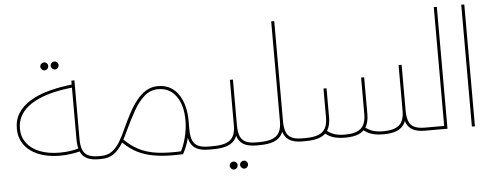

<svg xmlns="http://www.w3.org/2000/svg" viewBox="-57 -954 3226 1254"><g transform="rotate(-5 1556.0 -327.5)"><path d="M307 -45Q249 -45 200.5 -58Q152 -71 116 -96.5Q80 -122 60 -159.5Q40 -197 40 -245Q40 -304 68.5 -348Q97 -392 149.5 -423.5Q202 -455 273 -474Q344 -493 428 -502L430 -482Q339 -473 270 -453Q201 -433 154 -402.5Q107 -372 83.5 -332.5Q60 -293 60 -245Q60 -190 90 -149.5Q120 -109 175.5 -87Q231 -65 307 -65Q342 -65 375.5 -70Q409 -75 440 -84L446 -64Q413 -55 378 -50Q343 -45 307 -45ZM556 0Q509 0 479.5 -14.5Q450 -29 436 -60.5Q422 -92 422 -142V-527H442V-142Q442 -98 453 -71Q464 -44 489.5 -32Q515 -20 556 -20H571V0ZM571 0V-20Q585 -20 588 -17.5Q591 -15 591 -10Q591 -6 588 -3Q585 0 571 0ZM322 -609Q312 -609 304 -617Q296 -625 296 -635Q296 -646 304 -653.5Q312 -661 323 -661Q333 -661 340.5 -653.5Q348 -646 348 -635Q348 -625 340.5 -617Q333 -609 322 -609ZM254 -609Q244 -609 236 -617Q228 -625 228 -635Q228 -646 236 -653.5Q244 -661 255 -661Q265 -661 272.5 -653.5Q280 -646 280 -635Q280 -625 272.5 -617Q265 -609 254 -609Z M1276 0Q1229 0 1199.5 -14.5Q1170 -29 1156 -60.5Q1142 -92 1142 -142L1143 -197H1162V-142Q1162 -98 1173 -71Q1184 -44 1209.5 -32Q1235 -20 1276 -20H1291V0ZM571 0Q557 0 554 -3Q551 -6 551 -10Q551 -15 554 -17.5Q557 -20 571 -20ZM571 0V-20Q616 -20 645.5 -42Q675 -64 697.5 -101.5Q720 -139 741 -187Q762 -233 786 -278.5Q810 -324 838.5 -361Q867 -398 902.5 -420Q938 -442 982 -442Q1031 -442 1065.5 -421Q1100 -400 1121 -365.5Q1142 -331 1152 -288.5Q1162 -246 1162 -203Q1162 -156 1149 -96.5Q1136 -37 1107 15L1090 5Q1114 -38 1128 -94Q1142 -150 1142 -203Q1142 -304 1099 -363Q1056 -422 982 -422Q929 -422 889.5 -386.5Q850 -351 819 -295.5Q788 -240 759 -179Q738 -131 713.5 -90Q689 -49 655.5 -24.5Q622 0 571 0ZM1106 -5 1107 15Q1024 19 963 13Q902 7 856 -8.5Q810 -24 775 -48Q740 -72 709 -104L723 -118Q769 -71 820.5 -44.5Q872 -18 941 -9Q1010 0 1106 -5ZM1291 0V-20Q1305 -20 1308 -17.5Q1311 -15 1311 -10Q1311 -6 1308 -3Q1305 0 1291 0Z M1291 0V-20H1307Q1360 -20 1392 -32Q1424 -44 1439 -71Q1454 -98 1454 -142V-442H1474V-142Q1474 -92 1456.5 -60.5Q1439 -29 1402.5 -14.5Q1366 0 1307 0ZM1588 0Q1541 0 1511.5 -14.5Q1482 -29 1468 -60.5Q1454 -92 1454 -142H1474Q1474 -98 1485 -71Q1496 -44 1521 -32Q1546 -20 1588 -20H1603V0ZM1603 0V-20Q1617 -20 1620 -17.5Q1623 -15 1623 -10Q1623 -6 1620 -3Q1617 0 1603 0ZM1291 0Q1277 0 1274 -3Q1271 -6 1271 -10Q1271 -15 1274 -17.5Q1277 -20 1291 -20ZM1498 144Q1488 144 1480 136Q1472 128 1472 118Q1472 107 1480 99.5Q1488 92 1499 92Q1509 92 1516.5 99.5Q1524 107 1524 118Q1524 128 1516.5 136Q1509 144 1498 144ZM1430 144Q1420 144 1412 136Q1404 128 1404 118Q1404 107 1412 99.5Q1420 92 1431 92Q1441 92 1448.5 99.5Q1456 107 1456 118Q1456 128 1448.5 136Q1441 144 1430 144Z M1603 0V-20H1609Q1662 -20 1694 -32Q1726 -44 1741 -71Q1756 -98 1756 -142V-799H1776V-142Q1776 -92 1758.5 -60.5Q1741 -29 1704.5 -14.5Q1668 0 1609 0ZM1890 0Q1843 0 1813.5 -14.5Q1784 -29 1770 -60.5Q1756 -92 1756 -142H1776Q1776 -98 1787 -71Q1798 -44 1823 -32Q1848 -20 1890 -20H1895V0ZM1895 0V-20Q1909 -20 1912 -17.5Q1915 -15 1915 -10Q1915 -6 1912 -3Q1909 0 1895 0ZM1603 0Q1589 0 1586 -3Q1583 -6 1583 -10Q1583 -15 1586 -17.5Q1589 -20 1603 -20Z M2694 0Q2647 0 2617.5 -14.5Q2588 -29 2574 -60.5Q2560 -92 2560 -142H2580Q2580 -98 2591 -71Q2602 -44 2627.5 -32Q2653 -20 2694 -20H2709V0ZM1895 0Q1881 0 1878 -3Q1875 -6 1875 -10Q1875 -15 1878 -17.5Q1881 -20 1895 -20ZM2423 0Q2389 0 2363 -5.5Q2337 -11 2317 -22.5Q2297 -34 2280 -50L2294 -66Q2317 -44 2346.5 -32Q2376 -20 2424 -20Q2494 -20 2527 -48Q2560 -76 2560 -142V-442H2580V-142Q2580 -92 2563 -60.5Q2546 -29 2511.5 -14.5Q2477 0 2423 0ZM1895 0V-20H1911Q1964 -20 1996 -32Q2028 -44 2043 -71Q2058 -98 2058 -142V-332H2078V-142Q2078 -92 2060.5 -60.5Q2043 -29 2006.5 -14.5Q1970 0 1911 0ZM2172 0Q2138 0 2112 -5.5Q2086 -11 2066 -22.5Q2046 -34 2029 -50L2043 -66Q2066 -44 2095.5 -32Q2125 -20 2173 -20Q2243 -20 2276 -48Q2309 -76 2309 -142V-382H2329V-142Q2329 -92 2312 -60.5Q2295 -29 2260.5 -14.5Q2226 0 2172 0ZM2709 0V-20Q2723 -20 2726 -17.5Q2729 -15 2729 -10Q2729 -6 2726 -3Q2723 0 2709 0Z M2709 0V-20H2822V-799H2842V0ZM2709 0Q2695 0 2692 -3Q2689 -6 2689 -10Q2689 -15 2692 -17.5Q2695 -20 2709 -20Z M3002 0V-799H3022V0Z"/></g></svg>

Font: Alexandria Thin
Style: Regular
Weight: 250
Designer: Mohamed Gaber
Foundry: Kief Type Foundry
Version: Version 5.100